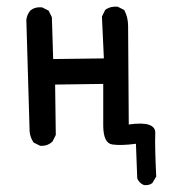

<svg xmlns="http://www.w3.org/2000/svg" viewBox="-20 -435 540 573"><path d="M409.2 117.2Q395.5 111.3 389.6 97.7L385.7 -5.9Q340.8 0 314.9 -3.9Q289.1 -7.8 288.1 -57.6V-184.6L144.5 -182.6L146.5 -32.2L136.7 -12.7Q121.1 2 99.6 0L80.1 -9.8Q70.3 -24.4 68.4 -42L58.6 -376Q60.5 -391.6 70.3 -403.3Q84 -415 105.5 -413.1L125 -403.3L134.8 -383.8L138.7 -258.8L290 -260.7L284.2 -385.7L293.9 -405.3Q309.6 -417 331.1 -415L350.6 -405.3Q362.3 -383.8 362.3 -357.4Q362.3 -331.1 364.3 -63.5Q405.3 -69.3 424.8 -62.5Q444.3 -55.7 443.4 -37.1Q442.4 -18.6 443.4 18.1Q444.3 54.7 446.3 91.8L434.6 111.3Q424.8 119.1 409.2 117.2Z"/></svg>

Font: JasonHandwriting4
Style: Regular
Weight: 400
Version: Version 1.01.21